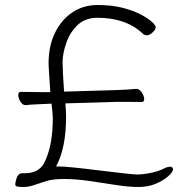

<svg xmlns="http://www.w3.org/2000/svg" viewBox="-20 -732 753 767"><path d="M236 -366 441 -372Q495 -374 524 -377H525Q537 -377 546.5 -362.5Q556 -348 556 -336Q556 -324 544 -324.5Q532 -325 504 -325Q504 -325 442 -325L241 -319Q244 -289 244 -267Q244 -140 204 -67H217Q250 -67 378 -51Q506 -35 529 -35Q552 -35 583 -41.5Q614 -48 631 -57Q648 -66 659.5 -66Q671 -66 671 -55.5Q671 -45 652 -28Q633 -11 602.5 2Q572 15 533 15Q494 15 443.5 7Q393 -1 337.5 -9Q282 -17 237 -17Q192 -17 166 -9Q140 -1 117 7Q94 15 74.5 15Q55 15 48 13Q41 11 41 4.5Q41 -2 44 -12Q50 -40 69 -40H78Q134 -40 156 -80Q191 -148 191 -260Q191 -273 186 -318L167 -317Q145 -316 121.5 -315Q98 -314 84 -312H82Q70 -312 61.5 -326Q53 -340 53 -352.5Q53 -365 63 -365L144 -364H181Q174 -466 174 -478Q174 -548 199.5 -600.5Q225 -653 269 -682.5Q313 -712 369.5 -712Q426 -712 469 -701Q512 -690 541.5 -674.5Q571 -659 586.5 -645Q602 -631 602 -622.5Q602 -614 589.5 -602.5Q577 -591 568 -591Q559 -591 552 -596Q485 -661 369 -661Q321 -661 290.5 -632.5Q260 -604 245 -561Q230 -518 230 -484Q230 -450 236 -366Z"/></svg>

Font: LXGW WenKai Lite Light
Style: Regular
Weight: 300
Designer: LXGW / Fontworks Inc.
Foundry: LXGW / Fontworks Inc.
Version: Version 1.511; March 25, 2025